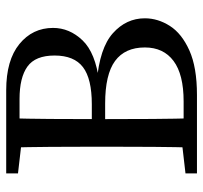

<svg xmlns="http://www.w3.org/2000/svg" viewBox="-38 -617 655 619"><g transform="rotate(-90 289.5 -307.5)"><path d="M40 0V-37L161 -51H171V0ZM123 0Q125 -69 125.5 -140.5Q126 -212 126 -286V-329Q126 -400 125.5 -472Q125 -544 123 -615H218Q216 -545 215.5 -473.5Q215 -402 215 -329V-298Q215 -217 215.5 -144Q216 -71 218 0ZM171 0V-43H272Q359 -43 402.5 -75.5Q446 -108 446 -168Q446 -232 402.5 -264Q359 -296 265 -296H171V-339H263Q345 -339 382.5 -367.5Q420 -396 420 -459Q420 -521 384.5 -546.5Q349 -572 280 -572H171V-615H308Q405 -615 457 -572.5Q509 -530 509 -464Q509 -411 469 -369Q429 -327 335 -315V-323Q444 -314 492 -271Q540 -228 540 -168Q540 -126 515.5 -87.5Q491 -49 436.5 -24.5Q382 0 293 0ZM40 -577V-615H171V-563H161Z"/></g></svg>

Font: Lisu Bosa Light
Style: Regular
Weight: 300
Designer: David Morse, Annie Olsen, Victor Gaultney, Frank Grießhammer (Latin)
Foundry: SIL International
Version: Version 2.000